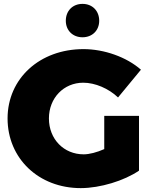

<svg xmlns="http://www.w3.org/2000/svg" viewBox="-20 -960 780 989"><path d="M405 -768C456 -768 491 -804 491 -853C491 -904 456 -940 405 -940C354 -940 319 -904 319 -853C319 -804 354 -768 405 -768ZM517 -192C479 -175 440 -165 411 -165C309 -165 232 -243 232 -350C232 -455 308 -534 409 -534C470 -534 540 -504 588 -458L706 -601C632 -666 517 -707 410 -707C184 -707 19 -555 19 -350C19 -144 179 9 396 9C496 9 620 -29 696 -81V-363H517Z"/></svg>

Font: Montserrat ExtraBold
Style: Regular
Weight: 800
Designer: Julieta Ulanovsky
Foundry: Julieta Ulanovsky
Version: Version 4.000